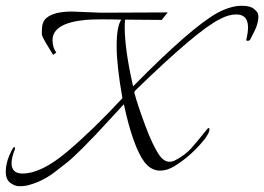

<svg xmlns="http://www.w3.org/2000/svg" viewBox="-130 -586 915 665"><path d="M430 -517 303 -518Q302 -506 302 -492Q302 -414 331 -287Q533 -492 624 -542Q670 -566 707 -566Q736 -566 748.5 -556Q761 -546 763 -539.5Q765 -533 765 -527.5Q765 -522 763 -511.5Q761 -501 757.5 -492Q754 -483 746.5 -468.5Q739 -454 736.5 -449Q734 -444 726 -445Q722 -445 723 -448Q729 -473 729 -491Q729 -530 699 -535Q694 -536 688 -536Q662 -536 632 -520Q554 -482 338 -272L335 -266Q346 -224 373 -151.5Q400 -79 423 -47Q446 -15 477 -31Q510 -48 532 -72Q555 -98 586 -137Q595 -148 595.5 -137.5Q596 -127 578 -103Q532 -46 475 -11Q449 5 425 5Q393 5 370 -25Q330 -80 299 -225Q286 -211 250.5 -172.5Q215 -134 199.5 -117.5Q184 -101 153 -70Q122 -39 102.5 -23.5Q83 -8 57 12Q11 46 -39 57Q-49 59 -63.5 59Q-78 59 -94 47.5Q-110 36 -110 8.5Q-110 -19 -97.5 -48Q-85 -77 -80.5 -76.5Q-76 -76 -79 -68Q-90 -39 -90 -21Q-90 15 -52 15Q13 15 102.5 -60.5Q192 -136 294 -246Q274 -359 274 -426.5Q274 -494 290 -518Q263 -519 225 -519Q187 -519 166 -517Q52 -506 52 -447Q52 -421 65 -404L54 -396Q53 -398 40 -419Q15 -459 15 -467.5Q15 -476 15 -480Q15 -510 30 -523Q56 -546 119 -546L221 -542Q362 -543 451 -543Z"/></svg>

Font: Italianno
Style: Regular
Weight: 400
Designer: Robert E. Leuschke
Foundry: Robert E. Leuschke
Version: Version 1.003